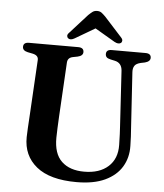

<svg xmlns="http://www.w3.org/2000/svg" viewBox="-60 -954 874 1024"><g transform="rotate(5 376.5 -441.5)"><path d="M593.5 -299.5 575.5 -595Q572.5 -636.5 535.5 -644.5L512.5 -649.5Q496.5 -653 490.5 -659.5Q484.5 -666 484.5 -676.5Q484.5 -700 514 -700H694.5Q724.5 -700 724.5 -676.5Q724.5 -657 696 -649.5L674 -645Q649 -639 640.8 -625.8Q632.5 -612.5 634 -591.5L652.5 -300Q654.5 -274.5 655.8 -249.8Q657 -225 657.5 -199Q659 -136.5 629.5 -87.5Q600 -38.5 539.8 -10.2Q479.5 18 388 18Q245 18 173 -40.5Q101 -99 102.5 -198Q103 -215.5 104.5 -246.8Q106 -278 109 -322L125.5 -612Q127.5 -638 94 -644.5L69 -649.5Q41 -655.5 41 -676Q41 -700 71 -700H334.5Q364.5 -700 364.5 -676Q364.5 -656 336 -649.5L310.5 -644.5Q283 -639 281.5 -613L265 -322Q263 -287.5 262 -259.2Q261 -231 260.5 -209Q259.5 -123 302.8 -82Q346 -41 423.5 -41Q505.5 -41 552.2 -83.2Q599 -125.5 597.5 -199.5Q597 -234.5 595.8 -257.2Q594.5 -280 593.5 -299.5ZM311.5 -745Q289.5 -732 276.5 -742.5Q271.5 -746.5 270.8 -754.5Q270 -762.5 279 -771.5L372.5 -875Q384.5 -886.5 394.2 -893.8Q404 -901 418.5 -901Q433 -901 442.5 -893.8Q452 -886.5 463.5 -875L557.5 -771.5Q566 -762.5 565.5 -754.5Q565 -746.5 560 -742.5Q547 -732.5 524.5 -745L418 -807.5Z"/></g></svg>

Font: Fraunces 9pt SemiBold
Style: Regular
Weight: 600
Version: Version 1.000;[b76b70a41]